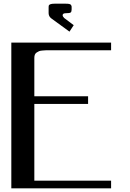

<svg xmlns="http://www.w3.org/2000/svg" viewBox="-20 -1023 707 1043"><path d="M244.1 -982.4Q244.1 -990.2 245.4 -993.7Q246.6 -997.1 253.7 -1000Q260.7 -1002.9 275.4 -1002.9H337.9Q349.1 -1002.9 356 -1001.5Q362.8 -1000 365.5 -996.3Q368.2 -992.7 368.7 -990.2Q369.1 -987.8 369.1 -982.4V-971.7Q369.1 -959.5 364 -955.3Q358.9 -951.2 337.9 -951.2Q320.3 -951.2 320.3 -940.4Q320.3 -933.6 328.6 -925.3L380.4 -886.2L357.4 -851.1L257.8 -923.8Q244.6 -934.1 244.1 -951.2ZM583.5 -750H250Q235.8 -750 228.8 -749.8Q221.7 -749.5 210 -748.5Q198.2 -747.6 192.1 -744.9Q186 -742.2 179.2 -737.8Q172.4 -733.4 169.4 -726.1Q166.5 -718.8 166.5 -708.5V-500H458.5V-458.5H166.5V-41.5H583.5V0H41.5V-791.5H583.5Z"/></svg>

Font: Gputeks
Style: Bold
Weight: 600
Width: 8
Version: Version 0.9